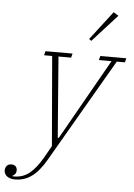

<svg xmlns="http://www.w3.org/2000/svg" viewBox="-175 -802 740 1060"><g transform="rotate(5 195.5 -271.5)"><path d="M-51 212Q-79 212 -95.5 199.5Q-112 187 -112 167Q-112 152 -103 141.5Q-94 131 -78 131Q-62 131 -54 139.5Q-46 148 -46 162Q-46 183 -67 193L-65 196H-57Q-8 196 29 165.5Q66 135 101 73L136 11L94 -485H49L55 -508H205L199 -485H129L164 -38H170L423 -485H353L359 -508H503L497 -485H452L120 87Q82 153 41 182.5Q0 212 -51 212ZM289 -596 411 -755 439 -738 302 -587Z"/></g></svg>

Font: IBM Plex Serif ExtLt
Style: Italic
Weight: 200
Italic angle: -14°
Designer: Mike Abbink, Paul van der Laan, Pieter van Rosmalen
Foundry: Bold Monday
Version: Version 3.001